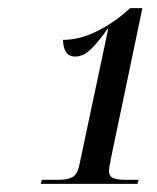

<svg xmlns="http://www.w3.org/2000/svg" viewBox="-20 -839 386 472"><path d="M80 -387 83 -397H126Q144 -397 157 -403Q170 -409 175 -433L246 -768H244Q223 -737 204 -718.5Q185 -700 165 -700Q149 -700 142 -711.5Q135 -723 135 -741Q176 -741 219 -762.5Q262 -784 300 -819H330L252 -446Q251 -438 249.5 -432Q248 -426 248 -420Q248 -405 259 -401Q270 -397 285 -397H321L318 -387Z"/></svg>

Font: Noto Serif Display Condensed SemiBold
Style: Italic
Weight: 600
Width: 3
Italic angle: -12°
Designer: Monotype Design Team
Foundry: Monotype Imaging Inc.
Version: Version 2.009